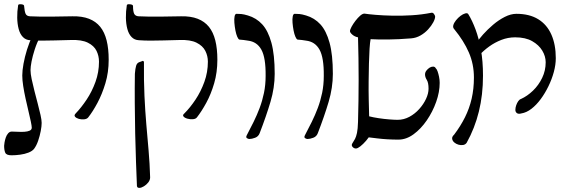

<svg xmlns="http://www.w3.org/2000/svg" viewBox="-37 -671 2742 931"><path d="M391 -102Q385 -94 371.5 -92.5Q358 -91 345.5 -94.5Q333 -98 327 -105Q321 -112 330 -121Q357 -149 383 -188Q409 -227 426 -274Q443 -321 443 -372Q443 -400 431 -424.5Q419 -449 389 -464Q359 -479 306 -477Q263 -476 228.5 -475Q194 -474 165 -474Q136 -474 109 -476Q88 -477 74 -491.5Q60 -506 53.5 -530.5Q47 -555 46.5 -585Q46 -615 51 -646Q52 -650 59 -650.5Q66 -651 73 -649Q80 -647 80 -641Q82 -616 87 -604.5Q92 -593 108 -592Q132 -591 157 -590.5Q182 -590 219 -590.5Q256 -591 314 -592Q361 -593 394.5 -580Q428 -567 449 -541Q470 -515 480 -475Q490 -435 490 -381Q490 -320 474 -267Q458 -214 435.5 -172Q413 -130 391 -102ZM19 82Q-6 82 -11.5 69.5Q-17 57 -17 36Q-17 31 -15 19.5Q-13 8 -9 -4Q-5 -16 2.5 -24.5Q10 -33 20 -33Q33 -33 49.5 -32Q66 -31 81.5 -32Q97 -33 107 -37.5Q117 -42 117 -52Q117 -60 112.5 -81.5Q108 -103 101 -132Q94 -161 87 -193Q80 -225 75.5 -254Q71 -283 71 -305Q71 -329 77 -362Q83 -395 94 -430.5Q105 -466 120 -496L159 -497Q142 -464 131.5 -431.5Q121 -399 116 -373Q111 -347 111 -331Q111 -314 116.5 -287.5Q122 -261 130 -230Q138 -199 146 -168.5Q154 -138 159.5 -113.5Q165 -89 165 -75Q165 -59 160.5 -35.5Q156 -12 148 11.5Q140 35 128 51Q119 62 101 69Q83 76 61 79Q39 82 19 82Z M918 -102Q912 -94 898.5 -93Q885 -92 872 -95.5Q859 -99 853 -106Q847 -113 857 -121Q885 -149 911 -188Q937 -227 954 -274Q971 -321 971 -372Q971 -400 958.5 -424.5Q946 -449 916 -464Q886 -479 833 -477Q791 -476 756.5 -475Q722 -474 693 -474Q664 -474 636 -476Q615 -477 601 -491.5Q587 -506 580.5 -530.5Q574 -555 573.5 -585Q573 -615 578 -646Q579 -650 586 -650.5Q593 -651 600.5 -649Q608 -647 608 -641Q608 -616 613.5 -604.5Q619 -593 635 -592Q659 -591 684 -590.5Q709 -590 746 -590.5Q783 -591 841 -592Q888 -593 921.5 -580Q955 -567 976 -541Q997 -515 1007 -475Q1017 -435 1017 -381Q1017 -320 1001.5 -267Q986 -214 963 -172Q940 -130 918 -102ZM639 240Q633 240 630.5 238Q628 236 627 231Q625 180 622.5 114.5Q620 49 618.5 -24Q617 -97 616.5 -171Q616 -245 617 -313Q619 -339 623 -352Q627 -365 637 -369L656 -376L661 -372Q660 -280 663.5 -206Q667 -132 672.5 -68Q678 -4 683.5 58.5Q689 121 691 189Q691 202 682 213.5Q673 225 660.5 232.5Q648 240 639 240Z M1172 3Q1167 3 1160.5 -1Q1154 -5 1160 -16Q1177 -48 1193 -80.5Q1209 -113 1222 -147.5Q1235 -182 1243 -220.5Q1251 -259 1251 -303Q1252 -391 1230.5 -430Q1209 -469 1165 -474Q1155 -476 1145 -477Q1135 -478 1124 -479Q1119 -480 1113.5 -492.5Q1108 -505 1104.5 -523.5Q1101 -542 1099.5 -560.5Q1098 -579 1100.5 -591.5Q1103 -604 1110 -604Q1121 -604 1133 -603Q1145 -602 1165 -596Q1206 -584 1234.5 -553Q1263 -522 1279 -464Q1295 -406 1295 -313Q1295 -246 1274.5 -177Q1254 -108 1222 -25Q1216 -9 1200 -3Q1184 3 1172 3Z M1454 3Q1449 3 1442.5 -1Q1436 -5 1442 -16Q1459 -48 1475 -80.5Q1491 -113 1504 -147.5Q1517 -182 1525 -220.5Q1533 -259 1533 -303Q1534 -391 1512.5 -430Q1491 -469 1447 -474Q1437 -476 1427 -477Q1417 -478 1406 -479Q1401 -480 1395.5 -492.5Q1390 -505 1386.5 -523.5Q1383 -542 1381.5 -560.5Q1380 -579 1382.5 -591.5Q1385 -604 1392 -604Q1403 -604 1415 -603Q1427 -602 1447 -596Q1488 -584 1516.5 -553Q1545 -522 1561 -464Q1577 -406 1577 -313Q1577 -246 1556.5 -177Q1536 -108 1504 -25Q1498 -9 1482 -3Q1466 3 1454 3Z M1660 -520Q1660 -527 1667.5 -541Q1675 -555 1686.5 -570Q1698 -585 1709.5 -595Q1721 -605 1730 -605Q1749 -602 1784.5 -599Q1820 -596 1865.5 -595Q1911 -594 1960 -597Q2009 -600 2054 -609Q2062 -611 2067.5 -603Q2073 -595 2073 -591Q2073 -580 2064 -563Q2055 -546 2039 -528.5Q2023 -511 2002 -499Q1981 -487 1957 -485Q1896 -480 1845.5 -479.5Q1795 -479 1760 -481Q1757 -466 1755 -435Q1753 -404 1752 -363Q1751 -322 1750.5 -276.5Q1750 -231 1751 -187Q1752 -143 1753 -107Q1772 -102 1798.5 -98Q1825 -94 1850.5 -92Q1876 -90 1891 -90Q1921 -90 1948 -104.5Q1975 -119 1996 -142.5Q2017 -166 2029 -192Q2041 -218 2041 -241Q2041 -270 2032.5 -283.5Q2024 -297 2024 -310Q2024 -320 2030.5 -328.5Q2037 -337 2045.5 -342.5Q2054 -348 2063 -348Q2072 -348 2076 -340Q2081 -336 2085 -324.5Q2089 -313 2092 -298.5Q2095 -284 2095 -269Q2095 -225 2078 -177Q2061 -129 2032.5 -87.5Q2004 -46 1968.5 -20Q1933 6 1895 6Q1869 6 1842.5 4.5Q1816 3 1792 0Q1768 -3 1751 -5Q1739 12 1724 26.5Q1709 41 1699 46Q1690 51 1682 48Q1674 45 1670.5 38.5Q1667 32 1671 25Q1679 13 1684.5 2.5Q1690 -8 1694 -26.5Q1698 -45 1699 -80Q1702 -181 1702 -285.5Q1702 -390 1699 -490Q1683 -493 1671.5 -503Q1660 -513 1660 -520Z M2491 -121Q2477 -117 2469.5 -122.5Q2462 -128 2462 -138Q2462 -149 2466 -160.5Q2470 -172 2476 -180.5Q2482 -189 2489 -191Q2520 -205 2547.5 -231.5Q2575 -258 2592 -293.5Q2609 -329 2609 -369Q2609 -398 2592.5 -425.5Q2576 -453 2543.5 -471.5Q2511 -490 2461 -490Q2426 -490 2394 -477.5Q2362 -465 2335 -445.5Q2308 -426 2288 -404Q2283 -399 2277 -404.5Q2271 -410 2267 -419.5Q2263 -429 2262 -435Q2261 -442 2272.5 -461Q2284 -480 2305.5 -504Q2327 -528 2354 -551Q2381 -574 2410.5 -589Q2440 -604 2467 -604Q2530 -604 2572.5 -578Q2615 -552 2636.5 -503.5Q2658 -455 2658 -389Q2658 -357 2648.5 -322Q2639 -287 2622.5 -253Q2606 -219 2585 -190.5Q2564 -162 2540 -143.5Q2516 -125 2491 -121ZM2226 21Q2220 30 2209 32Q2198 34 2186 30.5Q2174 27 2165.5 19.5Q2157 12 2155.5 2Q2154 -8 2165 -18Q2196 -59 2217.5 -102Q2239 -145 2250 -192.5Q2261 -240 2261 -295Q2261 -360 2236.5 -416.5Q2212 -473 2166 -529Q2158 -537 2161 -548.5Q2164 -560 2174 -572.5Q2184 -585 2196 -594Q2208 -603 2219 -606Q2230 -609 2234 -602Q2253 -571 2269 -528Q2285 -485 2295 -429.5Q2305 -374 2305 -304Q2305 -211 2285 -130Q2265 -49 2226 21Z"/></svg>

Font: Noto Rashi Hebrew
Style: Regular
Weight: 400
Version: Version 1.006